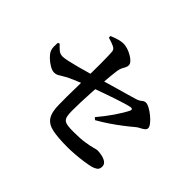

<svg xmlns="http://www.w3.org/2000/svg" viewBox="-154 -1041 1307 1307"><g transform="rotate(45 500.0 -387.5)"><path d="M609 -3Q518 -3 464 -14Q410 -25 386.5 -61Q363 -97 363 -170Q362 -202 362.5 -246.5Q363 -291 364 -336.5Q365 -382 365 -417Q365 -450 366 -488.5Q367 -527 366.5 -565Q366 -603 365.5 -633.5Q365 -664 363 -680Q362 -698 340.5 -708.5Q319 -719 281 -730L280 -745Q310 -758 335 -765Q360 -772 378 -772Q407 -772 437.5 -759Q468 -746 489 -728Q510 -710 510 -694Q510 -679 504 -668.5Q498 -658 491.5 -645.5Q485 -633 481 -612Q478 -593 474.5 -557Q471 -521 467.5 -475.5Q464 -430 461 -380.5Q458 -331 456.5 -284.5Q455 -238 455 -200Q455 -168 459.5 -149Q464 -130 475.5 -121Q487 -112 508 -109Q529 -106 564 -106Q627 -106 670 -112.5Q713 -119 737.5 -126Q762 -133 768 -133Q790 -133 814 -127.5Q838 -122 854 -110Q870 -98 870 -77Q870 -53 854.5 -42Q839 -31 819 -26Q796 -20 757.5 -14.5Q719 -9 679 -6Q639 -3 609 -3ZM596 -280Q640 -332 676.5 -385Q713 -438 735 -482Q739 -491 735 -496.5Q731 -502 720 -500Q703 -497 673 -488Q643 -479 607 -467Q571 -455 534.5 -442Q498 -429 466 -417.5Q434 -406 412 -397Q390 -389 365.5 -379Q341 -369 317 -359Q293 -349 273 -339Q252 -328 238.5 -319Q225 -310 213 -304Q201 -298 184 -298Q166 -298 141 -312.5Q116 -327 95 -347.5Q74 -368 66 -386Q59 -402 59 -421Q59 -440 60 -460L73 -464Q89 -447 106.5 -431.5Q124 -416 149 -416Q164 -416 197 -423Q230 -430 269 -440.5Q308 -451 344.5 -461.5Q381 -472 404 -478Q434 -486 475.5 -498Q517 -510 561.5 -523Q606 -536 644 -546.5Q682 -557 704 -564Q729 -571 743 -583.5Q757 -596 772 -596Q787 -596 809.5 -583.5Q832 -571 854 -553Q876 -535 891 -516Q906 -497 906 -484Q906 -471 893.5 -461.5Q881 -452 865.5 -444.5Q850 -437 840 -428Q808 -401 771.5 -373Q735 -345 695 -318Q655 -291 611 -266Z"/></g></svg>

Font: Noto Serif TC
Style: Bold
Weight: 700
Designer: Ryoko NISHIZUKA 西塚涼子 (kana & ideographs); Frank Grießhammer (Latin, Greek & Cyrillic); Wenlong ZHANG 张文龙 (bopomofo); San
Foundry: Adobe
Version: Version 2.002-H1;hotconv 1.1.0;makeotfexe 2.6.0